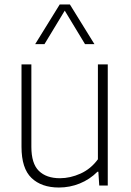

<svg xmlns="http://www.w3.org/2000/svg" viewBox="-20 -828 584 857"><path d="M76 -172.5V-540.5H120V-172.5Q120 -98 153.5 -65.2Q187 -32.5 247.5 -32.5Q293.5 -32.5 339.5 -53.2Q385.5 -74 417 -117V-540.5H461V0H423L419 -61.5H415Q380.5 -27 336 -9Q291.5 9 243 9Q165 9 120.5 -33.8Q76 -76.5 76 -172.5ZM401.5 -631H359.5L269 -780.5L178.5 -631H137L246.5 -808H292Z"/></svg>

Font: Encode Sans ExtraLight
Style: Regular
Weight: 275
Designer: Multiple Designers
Foundry: Impallari Type
Version: Version 2.000